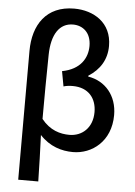

<svg xmlns="http://www.w3.org/2000/svg" viewBox="-64 -858 777 1106"><g transform="rotate(5 324.0 -305.0)"><path d="M84 200H200C198 110 196 24 192 -68C249 -6 319 14 384 14C494 14 602 -67 602 -219C602 -331 534 -411 434 -427V-432C500 -474 538 -534 538 -613C538 -748 432 -810 320 -810C159 -810 84 -696 84 -544ZM355 -83C302 -83 242 -99 193 -161C193 -287 194 -408 196 -532C198 -651 243 -718 321 -718C377 -718 426 -681 426 -603C426 -534 387 -465 281 -445L297 -358C313 -363 331 -365 350 -365C442 -365 488 -305 488 -226C488 -134 427 -83 355 -83Z"/></g></svg>

Font: Noto Sans CJK TC Medium
Style: Regular
Weight: 500
Designer: Ryoko NISHIZUKA 西塚涼子 (kana, bopomofo & ideographs); Paul D. Hunt (Latin, Greek & Cyrillic); Sandoll Communications 산돌커뮤니
Foundry: Adobe
Version: Version 2.004;hotconv 1.0.118;makeotfexe 2.5.65603